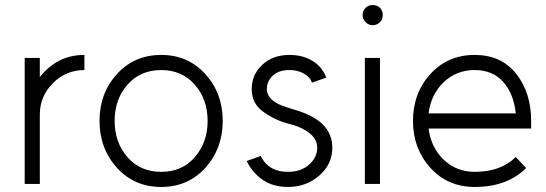

<svg xmlns="http://www.w3.org/2000/svg" viewBox="-20 -730 2165 762"><path d="M78 -500V0H138V-275Q138 -348 190 -400Q242 -452 315 -452V-512Q258 -512 213 -488Q181 -471 154 -443Q150 -439 146 -434Q142 -429 138 -424V-500Z M620 -452Q702 -452 753 -394Q804 -336 804 -250Q804 -165 753 -106Q702 -48 620 -48Q537 -48 486 -106Q435 -165 435 -250Q435 -336 486 -394Q537 -452 620 -452ZM620 -512Q513 -512 444 -436Q375 -360 375 -250Q375 -141 444 -64Q513 12 620 12Q726 12 795 -64Q864 -141 864 -250Q864 -360 795 -436Q726 -512 620 -512Z M1275 -422Q1259 -464 1221 -488Q1182 -512 1129 -512Q1063 -512 1021 -473Q979 -434 979 -376Q979 -322 1020 -290Q1041 -274 1067.5 -260.5Q1094 -247 1125 -239Q1145 -234 1161 -228Q1177 -222 1190 -214Q1239 -186 1239 -144Q1239 -105 1206 -76Q1174 -48 1123 -48Q1045 -48 1015 -111L959 -91Q982 -44 1023 -16Q1064 12 1123 12Q1196 12 1248 -34Q1299 -79 1299 -144Q1299 -198 1261 -236Q1223 -274 1141 -297Q1125 -302 1111.5 -306.5Q1098 -311 1087 -316Q1039 -340 1039 -376Q1039 -408 1063 -430Q1086 -452 1129 -452Q1161 -452 1186 -438Q1211 -424 1218 -402Z M1428 0H1488V-500H1428ZM1499 -670Q1499 -688 1488 -699Q1477 -710 1459 -710Q1442 -710 1431 -699Q1419 -687 1419 -670Q1419 -654 1431 -642Q1443 -630 1459 -630Q1476 -630 1488 -642Q1499 -653 1499 -670Z M2088 -220V-250Q2088 -363 2028 -438Q1969 -512 1864 -512Q1757 -512 1688 -436Q1619 -360 1619 -250Q1619 -141 1688 -64Q1757 12 1864 12Q1929 12 1980 -7Q2031 -26 2068 -63L2027 -107Q1998 -78 1957.5 -63Q1917 -48 1864 -48Q1791 -48 1740 -97Q1690 -146 1681 -220ZM1864 -452Q1936 -452 1978 -404Q2019 -357 2027 -280H1681Q1690 -354 1740 -403Q1791 -452 1864 -452Z"/></svg>

Font: Unageo Variable
Style: Regular
Weight: 300
Designer: Richard Sepsi
Foundry: Richard Sepsi
Version: Version 2.200